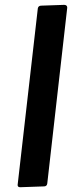

<svg xmlns="http://www.w3.org/2000/svg" viewBox="-20 -781 312 803"><path d="M261.2 -749 177.7 -13.7Q176.3 -2 165 -1.5L64.5 2Q53.7 2 53.7 -7.3L138.2 -746.1Q140.1 -756.3 150.9 -757.3L248.5 -760.7Q261.2 -760.3 261.2 -749Z"/></svg>

Font: Contrail One
Style: Regular
Weight: 400
Designer: Riccardo De Franceschi
Foundry: Sorkin Type Co.
Version: Version 1.003